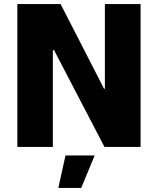

<svg xmlns="http://www.w3.org/2000/svg" viewBox="-20 -720 774 941"><path d="M65 0H239V-474H245L492 0H669V-700H494V-285H490L277 -700H65ZM266 201H378L444 42H301Z"/></svg>

Font: Fixel Text ExtraBold
Style: Regular
Weight: 800
Width: 4
Designer: AlfaBravo + MacPaw
Foundry: Kyrylo Tkachov, Marchela Mozhyna, Serhii Makarenko, Maria Weinstein, Zakhar Kryvoshyya
Version: Version 1.211